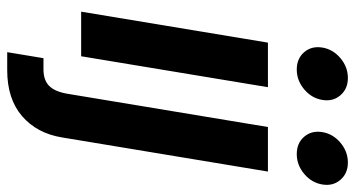

<svg xmlns="http://www.w3.org/2000/svg" viewBox="-245 -531 980 530"><g transform="rotate(90 245.0 -266.0)"><path d="M12.2 0 97.7 -515.6H220.7L135.3 0ZM171.9 -595.2Q141.6 -595.2 124 -615.7Q106.4 -636.2 111.3 -666Q116.2 -695.3 140.6 -715.8Q165 -736.3 195.3 -736.3Q225.1 -736.3 242.9 -715.8Q260.7 -695.3 255.9 -666Q251 -636.2 226.6 -615.7Q202.1 -595.2 171.9 -595.2ZM330.6 -515.6H453.6L359.4 52.7Q348.1 122.1 300.5 163.1Q252.9 204.1 173.8 204.1H124L140.6 104H171.4Q201.2 104 217 88.4Q232.9 72.8 238.8 38.1ZM405.3 -595.2Q375 -595.2 357.4 -615.7Q339.8 -636.2 344.7 -666Q349.6 -695.3 374 -715.8Q398.4 -736.3 428.7 -736.3Q458.5 -736.3 476.3 -715.8Q494.1 -695.3 489.3 -666Q484.4 -636.2 460 -615.7Q435.5 -595.2 405.3 -595.2Z"/></g></svg>

Font: Inter Display SemiBold
Style: Italic
Weight: 600
Italic angle: -9.39999°
Designer: Rasmus Andersson
Foundry: rsms
Version: Version 4.000;git-a52131595